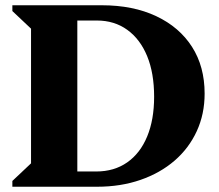

<svg xmlns="http://www.w3.org/2000/svg" viewBox="-20 -710 833 730"><path d="M207 0V-58H346Q414 -58 463.5 -92.5Q513 -127 539.5 -191Q566 -255 566 -342Q566 -432 539.5 -496.5Q513 -561 464 -596.5Q415 -632 348 -632H207V-690H367Q486 -690 574 -648.5Q662 -607 710 -532Q758 -457 758 -354Q758 -276 728 -211Q698 -146 643.5 -99Q589 -52 514 -26Q439 0 349 0ZM27 0V-22L98 -89V-601L27 -668V-690H274V0Z"/></svg>

Font: Platypi Light
Style: Bold
Weight: 700
Version: Version 1.200